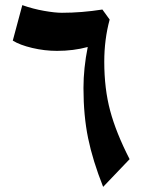

<svg xmlns="http://www.w3.org/2000/svg" viewBox="-20 -708 600 748"><path d="M381.8 20Q341.3 -82 323.2 -169.9Q305.2 -257.8 305.2 -365.2Q305.2 -441.9 321.8 -524.9Q266.1 -509.8 202.1 -509.8Q153.8 -509.8 105.5 -521.2Q57.1 -532.7 29.8 -549.8L66.9 -688Q108.4 -673.3 151.1 -665.8Q193.8 -658.2 221.2 -658.2Q297.9 -658.2 378.9 -670.9L407.2 -631.8Q386.2 -554.2 386.2 -467.8Q386.2 -362.3 409.2 -276.6Q432.1 -190.9 484.9 -87.9Z"/></svg>

Font: Droid Arabic Naskh
Style: Bold
Weight: 700
Designer: Pascal Zoghbi
Foundry: Ascender Corporation
Version: Version 1.00